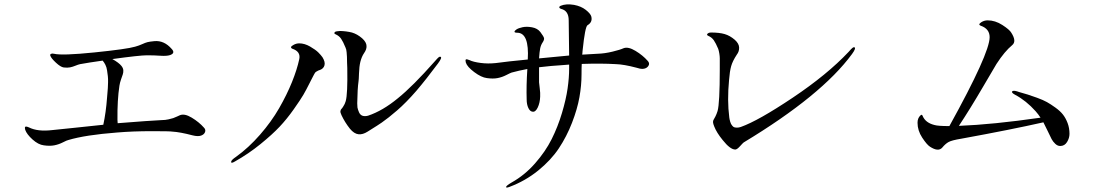

<svg xmlns="http://www.w3.org/2000/svg" viewBox="-20 -788 5040 868"><path d="M902 -211Q911 -202 907 -191Q903 -180 889 -175Q875 -170 851 -176Q794 -191 759 -193Q749 -195 665.5 -195Q582 -195 510 -189Q366 -178 289 -155Q283 -154 264.5 -144.5Q246 -135 225.5 -131Q205 -127 178 -131Q153 -134 127 -157.5Q101 -181 94 -201Q91 -211 94 -214.5Q97 -218 111 -212Q150 -192 217 -200Q240 -202 319 -210.5Q398 -219 447 -224Q459 -279 464 -347Q464 -349 465.5 -365Q467 -381 467.5 -390Q468 -399 468.5 -415.5Q469 -432 467.5 -444Q466 -456 464 -470Q462 -484 456.5 -495Q451 -506 444 -514Q380 -505 342 -498Q333 -496 321 -491Q309 -486 297 -483.5Q285 -481 268 -483Q254 -485 233 -504.5Q212 -524 208 -535Q205 -542 210.5 -544.5Q216 -547 224 -545Q260 -536 407 -551Q554 -566 591 -577Q609 -582 623 -588.5Q637 -595 647 -597.5Q657 -600 678 -602Q722 -606 756 -567Q774 -548 749 -539Q734 -534 705 -536Q678 -538 644 -538Q612 -538 488 -521Q518 -504 529 -490Q537 -480 537.5 -470Q538 -460 535 -451.5Q532 -443 527 -428.5Q522 -414 520 -401Q510 -336 511 -246Q512 -240 512 -231Q663 -243 710 -245Q727 -245 742 -248.5Q757 -252 763 -254Q769 -256 781 -261.5Q793 -267 793 -267Q814 -276 847 -256Q880 -236 902 -211Z M1333 -592Q1357 -592 1382 -577.5Q1407 -563 1419 -551Q1431 -539 1438 -529Q1451 -508 1447 -493Q1443 -478 1427 -472Q1420 -470 1416 -467.5Q1412 -465 1409 -463.5Q1406 -462 1403 -457Q1400 -452 1398.5 -449Q1397 -446 1392 -436.5Q1387 -427 1384 -421Q1383 -419 1380 -413Q1364 -381 1351.5 -359.5Q1339 -338 1308 -294Q1277 -250 1244 -215Q1211 -180 1157.5 -136.5Q1104 -93 1042 -58Q1024 -47 1025 -57Q1026 -65 1047 -79Q1104 -120 1155.5 -179Q1207 -238 1242 -299Q1277 -360 1300 -417Q1323 -474 1333 -521Q1340 -555 1301 -568Q1288 -575 1307 -585Q1319 -592 1333 -592ZM1601 -422Q1596 -387 1595 -321Q1595 -312 1596 -302Q1598 -292 1603 -280.5Q1608 -269 1618 -265Q1629 -261 1644 -265Q1710 -287 1779 -344Q1846 -398 1945 -510Q1958 -525 1963 -529Q1968 -533 1972 -531Q1980 -528 1960 -501Q1908 -431 1862 -377Q1816 -324 1775.5 -289Q1735 -254 1706 -234Q1695 -226 1642 -193Q1620 -179 1601 -181Q1581 -183 1562 -206Q1539 -235 1524 -267Q1518 -280 1519 -285Q1520 -292 1523 -295Q1526 -297 1532 -307Q1539 -317 1543 -331Q1552 -363 1550 -481Q1549 -490 1549 -506Q1549 -523 1548.5 -531.5Q1548 -540 1547 -552Q1546 -565 1542 -573Q1531 -600 1522 -613Q1513 -626 1497 -633Q1487 -637 1495 -644Q1500 -647 1518 -648Q1547 -647 1571 -641Q1595 -634 1617 -615Q1637 -597 1637 -580Q1638 -565 1626 -548Q1615 -532 1609 -508Q1604 -487 1603 -456.5Q1602 -426 1601 -422Z M2908 -513Q2921 -499 2907 -485Q2891 -470 2857 -482Q2800 -497 2765 -498Q2698 -502 2610 -499Q2609 -485 2609 -451Q2609 -402 2599.5 -348.5Q2590 -295 2566 -233Q2542 -171 2506.5 -117.5Q2471 -64 2413 -17Q2355 30 2283 57Q2267 63 2268 57Q2269 51 2293 37Q2352 4 2399 -49.5Q2446 -103 2474 -159Q2502 -215 2520.5 -277Q2539 -339 2546 -388Q2553 -437 2553 -478V-496Q2541 -495 2515 -493Q2477 -491 2417 -484V-416Q2417 -412 2420 -389.5Q2423 -367 2422 -351Q2421 -323 2411 -302Q2401 -281 2388 -283Q2376 -284 2368.5 -300Q2361 -316 2361 -338Q2359 -399 2364 -476Q2326 -469 2293 -460Q2287 -458 2268.5 -448.5Q2250 -439 2229.5 -435Q2209 -431 2181 -435Q2156 -438 2124 -462Q2092 -486 2086 -505Q2083 -516 2086 -519Q2089 -522 2103 -516Q2119 -508 2152.5 -503.5Q2186 -499 2222 -503Q2233 -505 2283 -510.5Q2333 -516 2366 -519Q2373 -639 2319 -640Q2306 -640 2306 -644.5Q2306 -649 2315 -655Q2324 -661 2342.5 -665Q2361 -669 2385.5 -664.5Q2410 -660 2423 -643Q2438 -623 2439.5 -615.5Q2441 -608 2433 -596Q2425 -584 2422 -569Q2419 -554 2417 -524Q2447 -527 2553 -537Q2551 -660 2551 -696Q2551 -740 2516 -748Q2510 -750 2508.5 -754Q2507 -758 2515 -762Q2539 -772 2575 -766Q2607 -760 2628 -743.5Q2649 -727 2653 -714Q2660 -688 2636 -674Q2625 -667 2614 -561Q2614 -559 2613.5 -556Q2613 -553 2613 -548.5Q2613 -544 2612 -541Q2631 -542 2682 -545Q2714 -546 2749 -554.5Q2784 -563 2799 -570Q2820 -578 2853 -558Q2886 -538 2908 -513Z M3276 -427Q3267 -334 3277 -257Q3278 -251 3278.5 -248Q3279 -245 3281 -238Q3283 -231 3285 -227.5Q3287 -224 3291 -219Q3295 -214 3300 -212.5Q3305 -211 3312.5 -211Q3320 -211 3329 -214Q3408 -242 3564 -346.5Q3720 -451 3816 -553Q3829 -568 3834.5 -572Q3840 -576 3843 -574Q3851 -570 3832 -544Q3695 -357 3342 -144Q3339 -142 3325.5 -127Q3312 -112 3304 -112Q3281 -112 3247 -155Q3220 -188 3209 -216Q3204 -228 3203.5 -235Q3203 -242 3206 -246.5Q3209 -251 3214.5 -262Q3220 -273 3224 -286Q3234 -321 3234 -475Q3234 -483 3234 -499.5Q3234 -516 3234 -524.5Q3234 -533 3232 -545.5Q3230 -558 3227 -567Q3216 -593 3207 -606Q3198 -619 3182 -626Q3172 -630 3180 -637Q3185 -641 3194 -641Q3232 -641 3256 -634Q3280 -627 3302 -608Q3321 -591 3321.5 -573Q3322 -555 3311 -541Q3292 -512 3285.5 -489Q3279 -466 3276 -427Z M4578 -375Q4581 -374 4587 -372Q4612 -365 4626.5 -360.5Q4641 -356 4668.5 -346Q4696 -336 4713 -326.5Q4730 -317 4751.5 -301.5Q4773 -286 4785.5 -270Q4798 -254 4806.5 -231.5Q4815 -209 4815 -183Q4815 -164 4804 -146Q4793 -128 4773 -128Q4761 -128 4750.5 -138Q4740 -148 4734 -159.5Q4728 -171 4716.5 -195.5Q4705 -220 4697 -235Q4551 -202 4326 -161Q4283 -154 4268.5 -146Q4254 -138 4240 -121Q4222 -100 4184 -125Q4170 -134 4149 -166Q4128 -198 4128 -233Q4128 -254 4141 -266Q4148 -273 4151 -264Q4164 -233 4204 -223Q4220 -218 4272 -218Q4454 -547 4454 -620Q4454 -658 4413 -672Q4400 -677 4417 -688Q4430 -696 4445 -696Q4479 -696 4511.5 -675Q4544 -654 4552 -640Q4577 -601 4556 -584Q4522 -556 4485 -499Q4481 -493 4423.5 -394.5Q4366 -296 4315 -219Q4469 -225 4684 -256Q4676 -269 4662 -285Q4619 -333 4570 -359Q4551 -369 4556 -375Q4561 -380 4578 -375Z"/></svg>

Font: TsukuhouMincho
Style: Regular
Weight: 400
Designer: Iose
Foundry: Typographish
Version: Version 1.001; ttfautohint (v1.8.3)